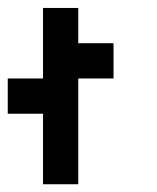

<svg xmlns="http://www.w3.org/2000/svg" viewBox="-20 -475 404 495"><path d="M90.9 -454.5H181.8V-363.6H90.9ZM90.9 -363.6H181.8V-272.7H90.9ZM90.9 -272.7H181.8V-181.8H90.9ZM90.9 -181.8H181.8V-90.9H90.9ZM90.9 -90.9H181.8V0H90.9ZM181.8 -363.6H272.7V-272.7H181.8ZM0 -272.7H90.9V-181.8H0Z"/></svg>

Font: Micro 5
Style: Regular
Weight: 400
Designer: Sarah Cadigan-Fried
Version: Version 1.000; ttfautohint (v1.8.4.7-5d5b)